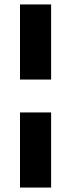

<svg xmlns="http://www.w3.org/2000/svg" viewBox="-20 -727 320 864"><path d="M210 117H70V-221H210ZM210 -369H70V-707H210Z"/></svg>

Font: Hind Kochi
Style: Bold
Weight: 700
Designer: Dhruvi Tolia
Foundry: Indian Type Foundry
Version: Version 0.702;PS 1.0;hotconv 1.0.81;makeotf.lib2.5.63406